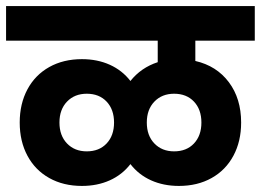

<svg xmlns="http://www.w3.org/2000/svg" viewBox="-30 -668 860 633"><path d="M400 -401Q435 -445 490 -463V-534H-10V-648H810V-534H614V-467Q684 -451 724.5 -397Q765 -343 765 -264Q765 -202 739.5 -154.5Q714 -107 667.5 -81Q621 -55 560 -55Q509 -55 468 -73.5Q427 -92 400 -127Q373 -92 332 -73.5Q291 -55 240 -55Q179 -55 132.5 -81Q86 -107 60.5 -154.5Q35 -202 35 -264Q35 -326 60.5 -373.5Q86 -421 132.5 -447Q179 -473 240 -473Q291 -473 332 -454.5Q373 -436 400 -401ZM346 -264Q346 -307 321.5 -333Q297 -359 256 -359Q216 -359 191 -333Q166 -307 166 -264Q166 -221 191 -195Q216 -169 256 -169Q297 -169 321.5 -195Q346 -221 346 -264ZM634 -264Q634 -307 609.5 -333Q585 -359 544 -359Q504 -359 479 -333Q454 -307 454 -264Q454 -221 479 -195Q504 -169 544 -169Q585 -169 609.5 -195Q634 -221 634 -264Z"/></svg>

Font: Madhuban SemiBold
Style: Regular
Weight: 600
Designer: jaikishan Patel
Foundry: MagicType
Version: Version 1.000